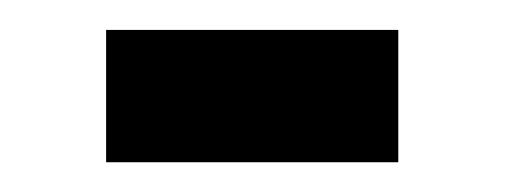

<svg xmlns="http://www.w3.org/2000/svg" viewBox="-20 -109 339 129"><path d="M51.3 -88.9V0H247.6V-88.9Z"/></svg>

Font: Vazirmatn
Style: Regular
Weight: 400
Designer: Saber Rastikerdar
Foundry: Saber Rastikerdar
Version: Version 33.003;September 2, 2022;FontCreator 14.0.0.2862 64-